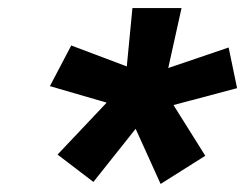

<svg xmlns="http://www.w3.org/2000/svg" viewBox="-20 -731 609 477"><path d="M104 -517 245 -476 123 -347 212 -279 317 -411 379 -274 490 -344 411 -470 569 -512 548 -613 398 -562 431 -711H309L295 -566L157 -618Z"/></svg>

Font: Asimov Pro
Style: UltObl
Weight: 900
Designer: Google
Version: Version 2.000980; 2014